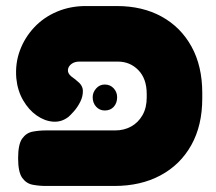

<svg xmlns="http://www.w3.org/2000/svg" viewBox="-20 -607 714 636"><path d="M132 9Q110 9 88.5 5Q67 1 53.5 -18Q40 -37 40 -83Q40 -129 53.5 -148Q67 -167 88.5 -171Q110 -175 133 -175H362Q391 -175 414.5 -188Q438 -201 452 -225.5Q466 -250 466 -284V-296Q466 -346 438.5 -374.5Q411 -403 370 -403H243Q227 -403 216.5 -395Q206 -387 205 -375.5Q204 -364 216 -354Q221 -350 226 -346.5Q231 -343 235 -339Q254 -325 254.5 -306.5Q255 -288 246 -270Q237 -252 225 -238.5Q213 -225 207 -220Q184 -202 156 -204Q128 -206 101.5 -224.5Q75 -243 56.5 -275Q38 -307 34 -348Q30 -397 46 -440Q62 -483 93.5 -516.5Q125 -550 169 -568.5Q213 -587 264 -587H367Q452 -587 515.5 -552Q579 -517 614.5 -452.5Q650 -388 650 -299V-281Q650 -191 613.5 -126Q577 -61 511.5 -26Q446 9 359 9ZM327 -241Q310 -241 298.5 -253.5Q287 -266 287 -285Q287 -301 298.5 -314Q310 -327 327 -327Q345 -327 356.5 -314.5Q368 -302 368 -285Q368 -266 357 -253.5Q346 -241 327 -241Z"/></svg>

Font: Fredoka SemiExpanded
Style: Bold
Weight: 700
Width: 6
Designer: Ben Nathan
Foundry: Milena B. Brandão, Ben Nathan
Version: Version 2.001